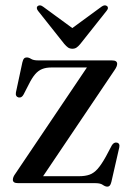

<svg xmlns="http://www.w3.org/2000/svg" viewBox="-20 -684 488 717"><path d="M407 -421 131.5 -12 114.5 -26H275.5Q298.5 -26 314.5 -31.8Q330.5 -37.5 344.5 -53.2Q358.5 -69 375.5 -99.5L397.5 -141Q401.5 -147.5 406.2 -150Q411 -152.5 416 -151.5Q422 -150.5 424.5 -146Q427 -141.5 425.5 -134L396 -5Q393.5 5 390 9Q386.5 13 381 13Q373 13 364 6.5Q355 0 337 0H49Q37.5 0 32.8 -3.2Q28 -6.5 28 -12.5Q28 -17.5 30.2 -23.2Q32.5 -29 38.5 -37L313 -444.5L329.5 -432H171.5Q152 -432 137.5 -426.2Q123 -420.5 111 -406.5Q99 -392.5 86.5 -367L68 -331Q64.5 -324.5 60 -321.8Q55.5 -319 49.5 -320Q43.5 -321.5 40.8 -326.2Q38 -331 39.5 -339L63.5 -451Q66 -461.5 69.8 -465.5Q73.5 -469.5 80 -469.5Q87.5 -469.5 96.2 -464Q105 -458.5 122 -458.5H396.5Q408 -458.5 412.8 -455.2Q417.5 -452 417.5 -445.5Q417.5 -441 415.2 -435.2Q413 -429.5 407 -421ZM270 -564.5 141 -659Q135 -663.5 129.8 -664Q124.5 -664.5 120.5 -661Q117.5 -659 117.5 -654.2Q117.5 -649.5 122 -643.5L220 -520Q227.5 -511 234.2 -506.5Q241 -502 250.5 -502Q259.5 -502 266 -506.5Q272.5 -511 280 -520L378 -643.5Q383 -649.5 383 -654.2Q383 -659 380 -661Q376 -664.5 370.5 -664Q365 -663.5 359 -659L230 -564.5Z"/></svg>

Font: Fraunces 60pt
Style: Regular
Weight: 400
Version: Version 1.000;[b76b70a41]